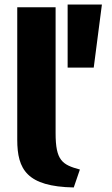

<svg xmlns="http://www.w3.org/2000/svg" viewBox="-20 -812 492 846"><path d="M278 -792H429L393 -514H278ZM332 -65 305 14C99 10 56 -65 56 -196V-780H225V-225C225 -105 254 -86 332 -65Z"/></svg>

Font: Repo ExtraBold
Style: Bold
Weight: 700
Designer: Stefan Peev
Foundry: Context Ltd
Version: Version 1.502